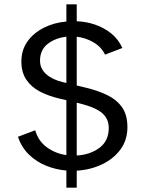

<svg xmlns="http://www.w3.org/2000/svg" viewBox="-20 -778 672 888"><path d="M287 90V10.7Q239.2 6.9 193.7 -11.4Q148.3 -29.7 113.8 -63.2Q79.3 -96.6 63.1 -145.4L143 -175.5Q157.5 -124.5 197.7 -96Q237.9 -67.5 287 -60.6V-314.5L254 -322.2Q202.9 -334.5 163.6 -355.1Q124.3 -375.8 101.6 -409.7Q78.9 -443.6 78.9 -493.4Q78.9 -546.2 106.7 -585.8Q134.6 -625.3 182.3 -649.4Q229.9 -673.6 287 -678.4V-758H334.9V-679.7Q379 -678.2 420.1 -664Q461.3 -649.9 494.1 -623.6Q527 -597.2 546 -556.1L465.9 -525.3Q448 -562 411.1 -583Q374.1 -603.9 334.9 -608.1V-382.6L365.7 -375.3Q429.4 -360.8 474.7 -338.8Q520 -316.8 544.7 -281.6Q569.3 -246.4 569.3 -190Q569.3 -130.5 537.2 -86.8Q505.2 -43.1 451.8 -17.8Q398.3 7.6 334.9 11.4V90ZM334.9 -58.8Q397.4 -62.4 440.2 -94.5Q483 -126.7 483 -186Q483 -227.5 453.9 -253.7Q424.9 -279.9 354.1 -298.2L334.9 -303.1ZM287 -394.3V-608.2Q235.8 -602.5 200.5 -574.8Q165.1 -547.1 165.1 -497.5Q165.1 -460.4 193.5 -435.2Q221.9 -410 269.3 -398.4Z"/></svg>

Font: Atkinson Hyperlegible Mono ExtraLight
Style: Regular
Weight: 200
Monospace: yes
Designer: Elliott Scott, Megan Eiswerth, Linus Boman, Theodore Petrosky, Letters from Sweden
Foundry: Applied Design Works, Letters from Sweden
Version: Version 2.001